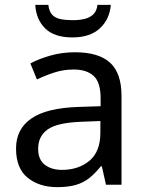

<svg xmlns="http://www.w3.org/2000/svg" viewBox="-20 -760 601 790"><path d="M288 -545Q386 -545 433 -502Q480 -459 480 -365V0H416L399 -76H395Q372 -47 347.5 -27.5Q323 -8 291.5 1Q260 10 215 10Q142 10 94 -28.5Q46 -67 46 -149Q46 -229 109 -272.5Q172 -316 303 -320L394 -323V-355Q394 -422 365 -448Q336 -474 283 -474Q241 -474 203 -461.5Q165 -449 132 -433L105 -499Q140 -518 188 -531.5Q236 -545 288 -545ZM314 -259Q214 -255 175.5 -227Q137 -199 137 -148Q137 -103 164.5 -82Q192 -61 235 -61Q303 -61 348 -98.5Q393 -136 393 -214V-262ZM436 -740Q431 -680 390.5 -643Q350 -606 278 -606Q204 -606 166.5 -642.5Q129 -679 125 -740H179Q182 -713 194.5 -699.5Q207 -686 228.5 -681.5Q250 -677 280 -677Q306 -677 327.5 -682Q349 -687 363.5 -700.5Q378 -714 381 -740Z"/></svg>

Font: Noto Sans Thaana
Style: Regular
Weight: 400
Designer: Monotype Design Team
Foundry: Monotype Imaging Inc.
Version: Version 2.001